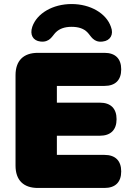

<svg xmlns="http://www.w3.org/2000/svg" viewBox="-20 -932 664 952"><path d="M168 0H498C552 0 581 -29 581 -82C581 -135 552 -164 498 -164H262V-259H475C529 -259 558 -288 558 -341C558 -394 529 -423 475 -423H262V-506H498C552 -506 581 -535 581 -588C581 -641 552 -670 498 -670H168C96 -670 57 -631 57 -559V-111C57 -39 96 0 168 0ZM181 -726C227 -721 239 -754 256 -771C275 -790 301 -799 335 -799C370 -799 396 -790 414 -771C431 -754 443 -720 489 -726C527 -730 545 -761 530 -799C507 -866 428 -912 335 -912C242 -912 163 -866 140 -799C127 -760 143 -730 181 -726Z"/></svg>

Font: SN Pro Black
Style: Regular
Weight: 900
Designer: Tobias Whetton
Foundry: Supernotes
Version: Version 1.001;Glyphs 3.2 (3249)